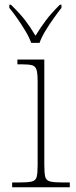

<svg xmlns="http://www.w3.org/2000/svg" viewBox="-20 -786 320 806"><path d="M111 -606Q103 -629 87 -655.5Q71 -682 53 -708Q35 -734 19 -753V-766H26Q64 -729 85.5 -701Q107 -673 129 -636Q152 -673 173 -701Q194 -729 231 -766H238V-753Q223 -734 204.5 -708Q186 -682 170 -655.5Q154 -629 146 -606ZM31 0V-20H61Q97 -20 113.5 -24Q130 -28 134 -43.5Q138 -59 138 -94V-442Q138 -477 133.5 -492.5Q129 -508 115 -512Q101 -516 71 -516H53V-536H166V-94Q166 -59 170 -43.5Q174 -28 191 -24Q208 -20 245 -20H273V0Z"/></svg>

Font: Noto Serif Thin
Style: Regular
Weight: 100
Designer: Monotype Design Team
Foundry: Monotype Imaging Inc.
Version: Version 2.015